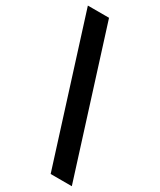

<svg xmlns="http://www.w3.org/2000/svg" viewBox="-215 -774 771 927"><g transform="rotate(30 170.5 -311.0)"><path d="M355 86H237L-14 -708H104Z"/></g></svg>

Font: Bricolage Grotesque 18pt SemiBold
Style: Regular
Weight: 600
Version: Version 1.001;gftools[0.9.33.dev8+g029e19f]